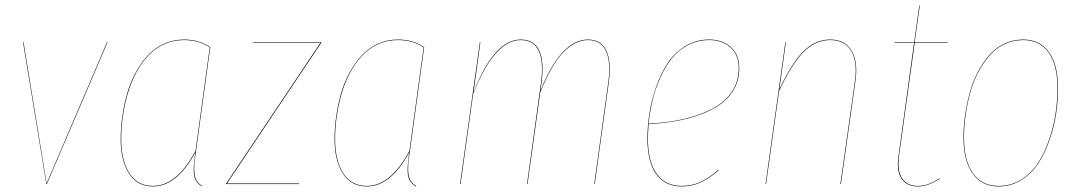

<svg xmlns="http://www.w3.org/2000/svg" viewBox="-20 -671 3935 700"><path d="M372.1 -517.1 150.9 0H148.9L64 -517.1H65.9L149.9 -2L370.1 -517.1Z M650.9 -526.9Q706.1 -526.9 746.6 -499L694.8 -121.1Q685.5 -68.4 689.2 -37.4Q692.9 -6.3 717.8 6.8L716.8 8.8Q706.1 2.9 699.2 -5.6Q692.4 -14.2 689.5 -23.7Q686.5 -33.2 686.3 -47.1Q686 -61 687.3 -73.2Q688.5 -85.4 690.4 -103.5Q691.4 -111.3 691.9 -115.2Q625 8.8 537.6 8.8Q480.5 8.8 450.2 -38.6Q419.9 -85.9 419.9 -164.1Q419.9 -204.6 425.8 -245.8Q431.6 -287.1 443.1 -328.4Q454.6 -369.6 473.9 -405Q493.2 -440.4 517.8 -467.8Q542.5 -495.1 576.9 -511Q611.3 -526.9 650.9 -526.9ZM650.9 -524.9Q611.3 -524.9 577.4 -509.3Q543.5 -493.7 518.8 -466.3Q494.1 -439 475.3 -403.6Q456.5 -368.2 445.1 -327.4Q433.6 -286.6 427.7 -245.6Q421.9 -204.6 421.9 -164.1Q421.9 -86.4 451.7 -39.8Q481.4 6.8 537.6 6.8Q624.5 6.8 692.9 -121.1L744.6 -498Q705.6 -524.9 650.9 -524.9Z M1151.4 -517.1V-515.1L807.6 -2H1070.3V0H804.7V-2L1148.4 -515.1H901.4V-517.1Z M1430.7 -526.9Q1485.8 -526.9 1526.4 -499L1474.6 -121.1Q1465.3 -68.4 1469 -37.4Q1472.7 -6.3 1497.6 6.8L1496.6 8.8Q1485.8 2.9 1479 -5.6Q1472.2 -14.2 1469.2 -23.7Q1466.3 -33.2 1466.1 -47.1Q1465.8 -61 1467 -73.2Q1468.3 -85.4 1470.2 -103.5Q1471.2 -111.3 1471.7 -115.2Q1404.8 8.8 1317.4 8.8Q1260.3 8.8 1230 -38.6Q1199.7 -85.9 1199.7 -164.1Q1199.7 -204.6 1205.6 -245.8Q1211.4 -287.1 1222.9 -328.4Q1234.4 -369.6 1253.7 -405Q1272.9 -440.4 1297.6 -467.8Q1322.3 -495.1 1356.7 -511Q1391.1 -526.9 1430.7 -526.9ZM1430.7 -524.9Q1391.1 -524.9 1357.2 -509.3Q1323.2 -493.7 1298.6 -466.3Q1273.9 -439 1255.1 -403.6Q1236.3 -368.2 1224.9 -327.4Q1213.4 -286.6 1207.5 -245.6Q1201.7 -204.6 1201.7 -164.1Q1201.7 -86.4 1231.4 -39.8Q1261.2 6.8 1317.4 6.8Q1404.3 6.8 1472.7 -121.1L1524.4 -498Q1485.4 -524.9 1430.7 -524.9Z M2123.5 -526.9Q2172.4 -526.9 2191.2 -485.4Q2210 -443.8 2199.2 -368.2L2148.4 0H2146.5L2197.3 -368.2Q2208 -443.4 2189.7 -484.1Q2171.4 -524.9 2123.5 -524.9Q2077.6 -524.9 2034.4 -481Q1991.2 -437 1949.7 -334.5L1903.3 0H1901.4L1952.1 -368.2Q1962.9 -443.4 1944.6 -484.1Q1926.3 -524.9 1878.4 -524.9Q1782.7 -524.9 1705.1 -329.1L1659.2 0H1657.2L1729.5 -517.1H1731.4L1706.5 -335Q1781.7 -526.9 1878.4 -526.9Q1927.7 -526.9 1946.3 -485.6Q1964.8 -444.3 1954.1 -368.2L1950.2 -339.8Q2025.4 -526.9 2123.5 -526.9Z M2675.3 -421.9Q2675.3 -381.8 2657.7 -348.9Q2640.1 -315.9 2610.1 -293.5Q2580.1 -271 2537.6 -254.9Q2495.1 -238.8 2447.5 -230.2Q2399.9 -221.7 2344.7 -218.3Q2342.3 -187.5 2342.3 -165Q2342.3 -81.5 2374.3 -37.4Q2406.2 6.8 2464.4 6.8Q2502.4 6.8 2533.2 -7.3Q2564 -21.5 2599.1 -51.8L2600.1 -49.8Q2564.5 -19.5 2533.4 -5.4Q2502.4 8.8 2464.4 8.8Q2405.3 8.8 2372.8 -35.9Q2340.3 -80.6 2340.3 -165Q2340.3 -210.4 2347.7 -258.1Q2355 -305.7 2372.1 -354.5Q2389.2 -403.3 2414.3 -441.2Q2439.5 -479 2478.5 -502.9Q2517.6 -526.9 2565.4 -526.9Q2614.3 -526.9 2644.8 -499Q2675.3 -471.2 2675.3 -421.9ZM2565.4 -524.9Q2523.4 -524.9 2488 -506.3Q2452.6 -487.8 2428.7 -457.5Q2404.8 -427.2 2386.7 -386.7Q2368.7 -346.2 2358.9 -304.9Q2349.1 -263.7 2344.7 -220.2Q2400.4 -223.1 2448 -231.9Q2495.6 -240.7 2537.8 -256.8Q2580.1 -272.9 2609.6 -295.4Q2639.2 -317.9 2656.2 -350.1Q2673.3 -382.3 2673.3 -421.9Q2673.3 -470.7 2643.3 -497.8Q2613.3 -524.9 2565.4 -524.9Z M3099.1 -377.9 3045.9 0H3043.9L3097.2 -377.9Q3106.4 -444.8 3083.5 -484.9Q3060.5 -524.9 3006.8 -524.9Q2953.1 -524.9 2909.9 -481.7Q2866.7 -438.5 2820.3 -338.9L2772.9 0H2771L2843.3 -517.1H2845.2L2821.3 -345.2Q2866.7 -441.9 2909.7 -484.4Q2952.6 -526.9 3006.8 -526.9Q3061 -526.9 3084.7 -486.3Q3108.4 -445.8 3099.1 -377.9Z M3314.9 -515.1 3257.8 -103Q3250.5 -49.3 3268.6 -21.2Q3286.6 6.8 3326.7 6.8Q3365.2 6.8 3404.8 -21L3405.8 -19Q3363.8 8.8 3326.7 8.8Q3285.2 8.8 3266.4 -20Q3247.6 -48.8 3255.9 -103L3312.5 -515.1H3241.7V-517.1H3313L3331.5 -650.9H3333.5L3314.9 -517.1H3434.6V-515.1Z M3620.6 8.8Q3559.1 8.8 3525.9 -38.3Q3492.7 -85.4 3492.7 -169.9Q3492.7 -207.5 3498 -247.1Q3503.4 -286.6 3513.9 -327.1Q3524.4 -367.7 3542.5 -403.3Q3560.5 -439 3583.7 -466.8Q3606.9 -494.6 3639.6 -510.7Q3672.4 -526.9 3710.4 -526.9Q3771.5 -526.9 3804.4 -480.7Q3837.4 -434.6 3837.4 -350.1Q3837.4 -305.2 3830.6 -258.1Q3823.7 -210.9 3807.1 -162.6Q3790.5 -114.3 3766.4 -76.7Q3742.2 -39.1 3704.3 -15.1Q3666.5 8.8 3620.6 8.8ZM3620.6 6.8Q3666.5 6.8 3703.9 -16.8Q3741.2 -40.5 3765.1 -77.9Q3789.1 -115.2 3805.4 -163.6Q3821.8 -211.9 3828.6 -258.5Q3835.4 -305.2 3835.4 -350.1Q3835.4 -433.6 3803.2 -479.2Q3771 -524.9 3710.4 -524.9Q3672.4 -524.9 3639.9 -508.8Q3607.4 -492.7 3584.5 -464.8Q3561.5 -437 3543.7 -401.9Q3525.9 -366.7 3515.4 -326.2Q3504.9 -285.6 3499.8 -246.6Q3494.6 -207.5 3494.6 -169.9Q3494.6 -85.9 3527.1 -39.6Q3559.6 6.8 3620.6 6.8Z"/></svg>

Font: Fira Sans Compressed Two
Style: Italic
Weight: 100
Width: 3
Italic angle: -8°
Designer: Carrois Corporate & Edenspiekermann AG
Foundry: Carrois Corporate GbR & Edenspiekermann AG
Version: Version 4.203;PS 004.203;hotconv 1.0.88;makeotf.lib2.5.64775